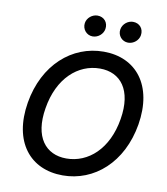

<svg xmlns="http://www.w3.org/2000/svg" viewBox="-100 -1020 967 1112"><g transform="rotate(10 384.0 -463.5)"><path d="M375 -812.9C408.4 -812.9 436.4 -838.4 441.1 -867.9C447.4 -906.6 421.9 -936.8 383.2 -936.8C353 -936.8 322.4 -913.4 317.8 -881.4C312.5 -845.2 339.5 -812.9 375 -812.9ZM583.8 -812.9C617.2 -812.9 645.2 -838.4 649.9 -867.9C656.2 -906.6 630.7 -936.8 592 -936.8C561.8 -936.8 532 -913.4 526.6 -881.4C520.2 -844.1 548.3 -812.9 583.8 -812.9ZM725.5 -356.5C764.6 -592.7 646 -737.2 455.3 -737.2C269.2 -737.2 110.8 -599.4 72.4 -370C33.4 -134.2 152 9.9 344.1 9.9C529.1 9.9 686.8 -127.1 725.5 -356.5ZM618.6 -370C589.1 -189.6 476.6 -90.2 347.7 -90.2C226.2 -90.2 149.9 -182.5 179.3 -356.5C208.5 -536.9 321.7 -637.1 450.6 -637.1C572.4 -637.1 647.7 -544 618.6 -370Z"/></g></svg>

Font: TID UI Medium
Style: Italic
Weight: 500
Italic angle: -9.39999°
Designer: The TID Project Authors
Foundry: Bakken & Bæck
Version: Version 1.001;hotconv 1.0.109;makeotfexe 2.5.65596